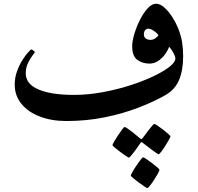

<svg xmlns="http://www.w3.org/2000/svg" viewBox="-20 -634 1042 1012"><path d="M945.3 -338.4Q945.3 -262.2 923.6 -211.9Q901.9 -161.6 854.5 -134.3Q794.9 -99.6 713.1 -67.9Q631.3 -36.1 534.2 -16.1Q437 3.9 329.6 3.9Q252.4 3.9 190.7 -19.5Q128.9 -43 93.3 -86.2Q57.6 -129.4 57.6 -188Q57.6 -225.6 70.1 -259.3Q82.5 -293 98.9 -318.6Q115.2 -344.2 128.9 -358.9Q142.6 -373.5 144.5 -373.5Q147.5 -373.5 155.5 -367.9Q163.6 -362.3 163.6 -359.9Q163.6 -357.4 151.6 -342Q139.6 -326.7 127.7 -302.2Q115.7 -277.8 115.7 -247.6Q115.7 -190.9 182.9 -162.4Q250 -133.8 370.1 -133.8Q442.4 -133.8 517.8 -147.5Q593.3 -161.1 662.4 -183.1Q731.4 -205.1 785.9 -230.7Q840.3 -256.3 872.3 -281.2Q904.3 -306.2 904.3 -325.2Q904.3 -335.9 895.3 -353.3Q886.2 -370.6 871.6 -387.7Q864.7 -368.2 849.9 -347.7Q835 -327.1 814 -313Q793 -298.8 767.6 -298.8Q731.9 -298.8 704.3 -318.1Q676.8 -337.4 676.8 -391.1Q676.8 -416.5 687.7 -453.9Q698.7 -491.2 717 -528.1Q735.4 -564.9 757.8 -589.6Q780.3 -614.3 802.7 -614.3Q824.2 -614.3 846.4 -594.2Q868.7 -574.2 887.5 -545.2Q906.2 -516.1 917 -489.7Q934.1 -447.8 939.7 -412.1Q945.3 -376.5 945.3 -338.4ZM814.5 -448.2Q814.5 -451.2 805.9 -459.5Q797.4 -467.8 784.4 -475.3Q771.5 -482.9 758.3 -482.9Q751.5 -482.9 744.9 -474.9Q738.3 -466.8 738.3 -453.6Q738.3 -438.5 748.5 -431.2Q758.8 -423.8 772.9 -423.8Q788.6 -423.8 801.5 -434.3Q814.5 -444.8 814.5 -448.2ZM820.8 261.2Q820.8 265.1 812.5 280.3Q804.2 295.4 792.7 313.2Q781.2 331.1 770.8 344.2Q760.3 357.4 756.3 357.4Q753.9 357.4 740.5 348.4Q727.1 339.4 710.4 327.1Q693.8 314.9 681.6 304.7Q669.4 294.4 669.4 291Q669.4 287.6 678 272.5Q686.5 257.3 698.5 239.5Q710.4 221.7 720.7 208.5Q731 195.3 733.9 195.3Q737.8 195.3 751.5 204.3Q765.1 213.4 781.2 225.6Q797.4 237.8 809.1 248Q820.8 258.3 820.8 261.2ZM878.4 85Q878.4 88.4 870.1 103.3Q861.8 118.2 850.6 135.7Q839.4 153.3 829.3 166.3Q819.3 179.2 815.9 179.2Q813.5 179.2 801 170.4Q788.6 161.6 772.9 149.9Q757.3 138.2 745.6 129.2Q733.9 120.1 732.9 119.1Q728 115.2 725.1 115.2Q722.7 115.2 719.2 121.1Q718.8 122.1 710.9 133.5Q703.1 145 692.1 159.7Q681.2 174.3 671.9 185.5Q662.6 196.8 658.7 196.8Q656.7 196.8 643.3 187.7Q629.9 178.7 613.5 166.5Q597.2 154.3 585 144Q572.8 133.8 572.8 130.9Q572.8 127.4 581.5 112.3Q590.3 97.2 602.1 79.3Q613.8 61.5 623.8 48.3Q633.8 35.2 636.2 35.2Q640.6 35.2 653.3 43.9Q666 52.7 680.4 64.2Q694.8 75.7 705.6 85Q716.3 94.2 717.3 94.7Q722.7 99.1 724.6 99.1Q728 99.1 732.9 92.3Q733.9 91.3 742.2 80.1Q750.5 68.8 761.2 54.7Q772 40.5 781.2 29.8Q790.5 19 793 19Q796.9 19 810.3 28.1Q823.7 37.1 839.6 49.3Q855.5 61.5 866.9 71.8Q878.4 82 878.4 85Z"/></svg>

Font: Scheherazade New
Style: Bold
Weight: 700
Designer: SIL International
Foundry: SIL International
Version: Version 4.000